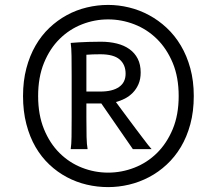

<svg xmlns="http://www.w3.org/2000/svg" viewBox="-20 -745 829 777"><path d="M329.6 -374.5H385.7Q435.5 -374.5 461.9 -393.1Q488.3 -411.6 488.3 -446.8Q488.3 -483.4 464.1 -504.4Q439.9 -525.4 385.7 -525.4Q369.6 -525.4 356 -524.9Q342.3 -524.4 329.6 -523.4ZM329.6 -267.6Q329.6 -221.7 330.3 -190.9Q331.1 -160.2 334.5 -141.6H266.1Q269 -160.2 269.5 -190.9Q270 -221.7 270 -267.6V-438.5Q270 -484.4 269.5 -518.6Q269 -552.7 266.1 -571.3Q280.8 -572.3 299.8 -573.7Q315.9 -574.7 338.1 -575.4Q360.4 -576.2 388.2 -576.2Q423.3 -576.2 452.9 -568.8Q482.4 -561.5 503.9 -546.1Q525.4 -530.8 537.4 -507.3Q549.3 -483.9 549.3 -451.7Q549.3 -424.8 540.5 -404.5Q531.7 -384.3 517.3 -369.6Q502.9 -355 485.1 -345.9Q467.3 -336.9 449.2 -332Q457.5 -320.8 470.2 -303.5Q482.9 -286.1 497.6 -266.6Q512.2 -247.1 527.3 -226.8Q542.5 -206.5 555.7 -189.2Q568.8 -171.9 578.9 -158.9Q588.9 -146 593.3 -141.6H517.6L390.1 -326.2H329.6ZM417.5 -666.5Q362.8 -666.5 311.8 -646.5Q260.7 -626.5 221.2 -587.4Q181.6 -548.3 158 -490.5Q134.3 -432.6 134.3 -356.4Q134.3 -280.3 158 -222.4Q181.6 -164.6 221.2 -125.5Q260.7 -86.4 311.8 -66.4Q362.8 -46.4 417.5 -46.4Q472.2 -46.4 523.7 -66.4Q575.2 -86.4 615 -125.5Q654.8 -164.6 679 -222.4Q703.1 -280.3 703.1 -356.4Q703.1 -432.6 679 -490.5Q654.8 -548.3 615 -587.4Q575.2 -626.5 523.7 -646.5Q472.2 -666.5 417.5 -666.5ZM417.5 -725.1Q460 -725.1 502.2 -714.8Q544.4 -704.6 583 -683.8Q621.6 -663.1 654.5 -632.3Q687.5 -601.6 711.9 -560.5Q736.3 -519.5 750.2 -468.5Q764.2 -417.5 764.2 -356.4Q764.2 -293.9 750.2 -242.4Q736.3 -190.9 711.9 -150.1Q687.5 -109.4 654.5 -78.9Q621.6 -48.3 583 -28.1Q544.4 -7.8 502.2 2.2Q460 12.2 417.5 12.2Q373.5 12.2 331.1 2.2Q288.6 -7.8 250.5 -28.1Q212.4 -48.3 179.9 -78.9Q147.5 -109.4 123.8 -150.1Q100.1 -190.9 86.7 -242.7Q73.2 -294.4 73.2 -356.4Q73.2 -417.5 86.7 -468.5Q100.1 -519.5 123.8 -560.5Q147.5 -601.6 179.9 -632.3Q212.4 -663.1 250.5 -683.8Q288.6 -704.6 331.3 -714.8Q374 -725.1 417.5 -725.1Z"/></svg>

Font: Andika APac
Style: Regular
Weight: 400
Designer: Victor Gaultney, Annie Olsen, Julie Remington, Don Collingsworth, Eric Hays, Becca Hirsbrunner
Foundry: SIL International
Version: Version 5.000